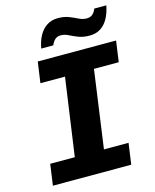

<svg xmlns="http://www.w3.org/2000/svg" viewBox="-129 -976 859 1063"><g transform="rotate(-15 300.0 -444.5)"><path d="M40 0 57 -121H198L261 -566H120L137 -686H586L569 -566H427L365 -121H506L489 0ZM174 -750Q182 -794 199.5 -824.5Q217 -855 243.5 -872Q270 -889 306 -889Q342 -889 368.5 -878.5Q395 -868 417 -857Q439 -846 461 -846Q482 -846 495 -857.5Q508 -869 515 -888H584Q576 -846 559 -815Q542 -784 515.5 -767Q489 -750 452 -750Q416 -750 389 -760.5Q362 -771 340.5 -782Q319 -793 296 -793Q277 -793 264.5 -782Q252 -771 243 -750Z"/></g></svg>

Font: Chivo Mono Medium
Style: Bold Italic
Weight: 700
Italic angle: -8.05°
Monospace: yes
Version: Version 1.008